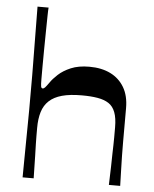

<svg xmlns="http://www.w3.org/2000/svg" viewBox="-53 -785 667 829"><g transform="rotate(5 280.5 -370.0)"><path d="M76 0Q77 -90 77.5 -147Q78 -204 78.5 -238Q79 -272 79 -292Q79 -312 79 -326.5Q79 -341 79 -359Q79 -382 79 -400.5Q79 -419 79 -441Q79 -463 78.5 -498.5Q78 -534 77.5 -592Q77 -650 76 -740H124Q123 -732 122.5 -703.5Q122 -675 121.5 -636.5Q121 -598 120.5 -557Q120 -516 120 -482Q120 -448 120 -430Q120 -407 121.5 -398.5Q123 -390 129 -390Q134 -390 139.5 -396Q145 -402 157 -419Q167 -434 188 -453.5Q209 -473 242 -487Q275 -501 322 -501Q375 -501 413.5 -482Q452 -463 473.5 -426.5Q495 -390 495 -337Q495 -292 495 -256Q495 -220 495 -189.5Q495 -159 495.5 -130.5Q496 -102 497 -70.5Q498 -39 499 0H450Q452 -49 452.5 -81Q453 -113 453.5 -134Q454 -155 454.5 -171.5Q455 -188 455 -206Q455 -224 455 -250Q455 -290 445.5 -315Q436 -340 417 -352.5Q398 -365 369 -370Q340 -375 300 -375Q249 -375 214.5 -365.5Q180 -356 159 -336.5Q138 -317 129 -287.5Q120 -258 120 -219Q120 -198 120 -183.5Q120 -169 120.5 -150Q121 -131 122 -96Q123 -61 124 0Z"/></g></svg>

Font: Ojuju SemiBold
Style: Regular
Weight: 600
Designer: Chisaokwu Joboson, Mirko Velimirovic
Foundry: Udi Foundry
Version: Version 1.000